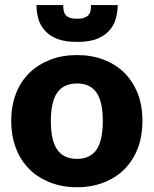

<svg xmlns="http://www.w3.org/2000/svg" viewBox="-20 -749 621 776"><path d="M291.5 -526.4Q351.1 -526.4 398.9 -507.8Q448.2 -488.8 482.4 -455.1Q516.6 -420.9 536.6 -371.6Q555.7 -321.8 555.7 -260.7Q555.7 -198.7 536.6 -148.9Q517.1 -99.1 482.4 -64.5Q448.2 -30.3 398.9 -11.2Q349.6 7.8 291.5 7.8Q232.4 7.8 183.6 -11.2Q133.3 -30.8 99.6 -64.5Q63.5 -100.1 44.9 -148.9Q25.4 -198.2 25.4 -260.7Q25.4 -322.3 44.9 -371.6Q63.5 -419.9 99.6 -455.1Q133.8 -488.3 183.6 -507.8Q231.4 -526.4 291.5 -526.4ZM291.5 -106.9Q344.7 -106.9 370.6 -145Q395.5 -182.6 395.5 -259.3Q395.5 -336.9 370.6 -374Q344.7 -411.6 291.5 -411.6Q236.8 -411.6 210.9 -374Q185.5 -336.9 185.5 -259.3Q185.5 -182.1 210.9 -145Q236.3 -106.9 291.5 -106.9ZM212.9 -591.3Q182.6 -602.5 162.6 -624Q143.6 -644.5 135.7 -670.9Q127.4 -698.7 127.4 -728.5H235.4Q235.4 -715.8 237.8 -704.6Q240.2 -693.8 246.6 -687.5Q252.9 -680.2 263.7 -676.8Q273.4 -673.3 291.5 -673.3Q309.1 -673.3 319.3 -676.8Q329.6 -680.2 336.9 -687.5Q343.8 -695.3 345.7 -704.6Q347.7 -713.9 347.7 -728.5H455.6Q455.6 -698.7 447.3 -670.9Q439.5 -644.5 420.4 -624Q400.4 -602.5 370.1 -591.3Q338.9 -579.6 291.5 -579.6Q244.1 -579.6 212.9 -591.3Z"/></svg>

Font: Lato-ExtraBold
Style: Regular
Weight: 500
Designer: Lukasz Dziedzic with Adam Twardoch and Botio Nikoltchev
Foundry: tyPoland Lukasz Dziedzic
Version: ""